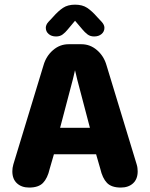

<svg xmlns="http://www.w3.org/2000/svg" viewBox="-20 -814 659 843"><path d="M108.1 9.5Q74.8 9.5 54.5 -9.2Q34.2 -27.8 34.2 -61.6Q34.2 -68.8 35.2 -76.5Q36.2 -84.1 38.6 -92.2L171.1 -527.6Q182.6 -567.8 212.7 -593.8Q242.8 -619.8 280.8 -619.8H337.8Q375.9 -619.8 406 -593.8Q436.1 -567.8 447.6 -527.6L580.1 -92.2Q582.6 -84.1 583.5 -76.5Q584.5 -68.8 584.5 -61.6Q584.5 -27.8 564.2 -9.1Q543.9 9.5 510.4 9.5Q469.5 9.5 449.7 -11Q429.9 -31.5 420.4 -72.8L402 -136.6H216.7L198.2 -72.8Q188.8 -31.5 168.9 -11Q149.1 9.5 108.1 9.5ZM243.9 -252.9H374.8L318.8 -465.9Q316.1 -477.3 313.8 -487.3Q311.6 -497.2 309.3 -505.6Q307.6 -497.2 305.1 -487.3Q302.7 -477.3 300 -465.9ZM426.5 -718.1Q438.5 -704.8 438.5 -691.9Q438.5 -675.5 426 -664.7Q413.4 -653.9 393.2 -653.9Q376.2 -653.9 364.2 -663Q352.2 -672.2 341.8 -684.8L309.5 -722.9L277.5 -684.7Q266.7 -671.2 254.9 -662.6Q243.2 -653.9 226.2 -653.9Q206 -653.9 193.5 -664.8Q181.1 -675.6 181.1 -692.1Q181.1 -697.8 183.8 -704.6Q186.5 -711.3 192.8 -718.1L212.4 -739Q235.8 -765.8 256.8 -779.6Q277.8 -793.5 309.4 -793.5Q341.6 -793.5 362.3 -779.8Q383.1 -766.2 406.9 -739Z"/></svg>

Font: Sono ExtraLight
Style: Regular
Weight: 200
Designer: Tyler Finck
Foundry: Tyler Finck
Version: Version 2.112